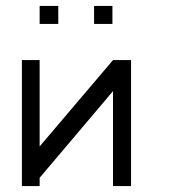

<svg xmlns="http://www.w3.org/2000/svg" viewBox="-20 -679 580 649"><path d="M423 -50H362V-371L114 -78V-50H54V-476H114V-184L362 -476H423ZM114 -659H177V-598H114ZM298 -659H360V-598H298Z"/></svg>

Font: 3270 Nerd Font Mono
Style: Regular
Weight: 400
Monospace: yes
Version: Version 3.0.1;Nerd Fonts 3.0.0